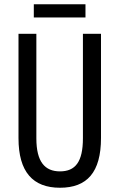

<svg xmlns="http://www.w3.org/2000/svg" viewBox="-20 -873 562 903"><path d="M382 -853H139V-791H382ZM455 -224V-714H370V-223C370 -111 334 -67 262 -67C191 -67 151 -112 151 -222V-714H67V-223C67 -64 135 10 262 10C389 10 455 -62 455 -224Z"/></svg>

Font: Noto Sans Ethiopic ExtCond
Style: Regular
Weight: 400
Width: 2
Designer: Monotype Design Team
Foundry: Monotype Imaging Inc.
Version: Version 2.102